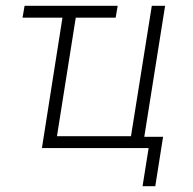

<svg xmlns="http://www.w3.org/2000/svg" viewBox="-20 -512 668 664"><path d="M473 132 494 0H125L196 -451H58L65 -492H387L380 -451H242L177 -41H433L505 -492H551L479 -39H544L517 132Z"/></svg>

Font: Nunito Sans 7pt Condensed ExtraLight
Style: Italic
Weight: 250
Width: 3
Italic angle: -9°
Designer: Vernon Adams
Foundry: Vernon Adams
Version: Version 3.101;gftools[0.9.27]